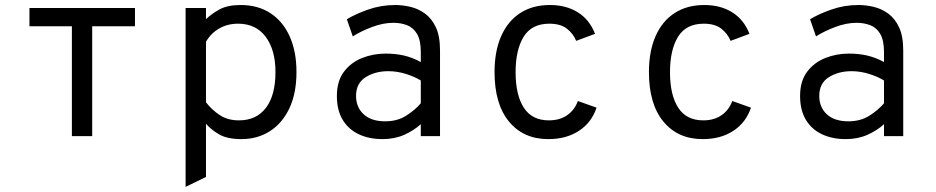

<svg xmlns="http://www.w3.org/2000/svg" viewBox="-20 -543 3736 766"><path d="M266.8 0V-438.2H97.5V-511H518.5V-438.2H347.8V0Z M720.5 202.5V-511H801.8V-466.8Q825.6 -489.1 857.1 -506.1Q888.5 -523 940.2 -523Q1009.4 -523 1059.2 -490.2Q1109.1 -457.4 1135.9 -397.4Q1162.8 -337.4 1162.8 -255.8Q1162.8 -170.6 1134.5 -110.9Q1106.2 -51.1 1056.7 -19.6Q1007.1 12 943.5 12Q887.6 12 855.4 -6.2Q823.1 -24.5 801.8 -49.2V163ZM933.2 -62.8Q1002.9 -62.8 1040.9 -112.7Q1079 -162.6 1079 -255.8Q1079 -343.5 1040.1 -396Q1001.1 -448.5 930 -448.5Q887.9 -448.5 854.8 -429.5Q821.6 -410.5 801.8 -376.5V-134.8Q825.2 -104.6 856.9 -83.7Q888.5 -62.8 933.2 -62.8Z M1506.2 12Q1452.8 12 1411.7 -7.2Q1370.6 -26.4 1347.3 -64.7Q1324 -103 1324 -160.2Q1324 -219.2 1351.9 -256.5Q1379.9 -293.8 1424.4 -311.5Q1468.9 -329.2 1519 -329.2Q1556.5 -329.2 1590.2 -321.8Q1623.9 -314.2 1658.8 -295.5V-335.2Q1658.8 -382.4 1643.8 -407.7Q1628.8 -433 1603.8 -442.5Q1578.8 -452 1549.5 -452Q1508.5 -452 1464.1 -435.2Q1419.8 -418.4 1387.5 -397.8L1363.8 -466.2Q1397.4 -486.8 1448.8 -504.9Q1500.1 -523 1557.2 -523Q1586.4 -523 1617.4 -515.7Q1648.5 -508.4 1675.4 -489Q1702.2 -469.6 1718.9 -434.2Q1735.5 -398.8 1735.5 -342.2V0H1658.8V-47.5Q1630.6 -21.9 1592.2 -4.9Q1553.9 12 1506.2 12ZM1516.8 -59Q1565.5 -59 1601.1 -81.8Q1636.6 -104.6 1658.8 -131V-221.8Q1635.1 -236.8 1599.9 -247.9Q1564.8 -259 1528.8 -259Q1477.2 -259 1438.9 -235.1Q1400.5 -211.2 1400.5 -160.2Q1400.5 -115.1 1430.8 -87.1Q1461.1 -59 1516.8 -59Z M2167.5 12Q2068.4 12 2010.7 -57.9Q1953 -127.9 1953 -255Q1953 -338.9 1979.5 -398.9Q2006 -458.9 2055.4 -490.9Q2104.9 -523 2174 -523Q2238.5 -523 2285.2 -493.9Q2331.9 -464.9 2354 -408L2278.8 -380Q2266.6 -409.5 2241.1 -429Q2215.5 -448.5 2172 -448.5Q2101 -448.5 2069 -396.2Q2037 -343.9 2037 -255Q2037 -164.5 2069.6 -113.6Q2102.1 -62.8 2170 -62.8Q2213 -62.8 2242.7 -83.4Q2272.4 -104 2285.5 -140L2360 -113.5Q2340.5 -54.5 2290 -21.2Q2239.5 12 2167.5 12Z M2783.5 12Q2684.4 12 2626.7 -57.9Q2569 -127.9 2569 -255Q2569 -338.9 2595.5 -398.9Q2622 -458.9 2671.4 -490.9Q2720.9 -523 2790 -523Q2854.5 -523 2901.2 -493.9Q2947.9 -464.9 2970 -408L2894.8 -380Q2882.6 -409.5 2857.1 -429Q2831.5 -448.5 2788 -448.5Q2717 -448.5 2685 -396.2Q2653 -343.9 2653 -255Q2653 -164.5 2685.6 -113.6Q2718.1 -62.8 2786 -62.8Q2829 -62.8 2858.7 -83.4Q2888.4 -104 2901.5 -140L2976 -113.5Q2956.5 -54.5 2906 -21.2Q2855.5 12 2783.5 12Z M3354.2 12Q3300.8 12 3259.7 -7.2Q3218.6 -26.4 3195.3 -64.7Q3172 -103 3172 -160.2Q3172 -219.2 3199.9 -256.5Q3227.9 -293.8 3272.4 -311.5Q3316.9 -329.2 3367 -329.2Q3404.5 -329.2 3438.2 -321.8Q3471.9 -314.2 3506.8 -295.5V-335.2Q3506.8 -382.4 3491.8 -407.7Q3476.8 -433 3451.8 -442.5Q3426.8 -452 3397.5 -452Q3356.5 -452 3312.1 -435.2Q3267.8 -418.4 3235.5 -397.8L3211.8 -466.2Q3245.4 -486.8 3296.8 -504.9Q3348.1 -523 3405.2 -523Q3434.4 -523 3465.4 -515.7Q3496.5 -508.4 3523.4 -489Q3550.2 -469.6 3566.9 -434.2Q3583.5 -398.8 3583.5 -342.2V0H3506.8V-47.5Q3478.6 -21.9 3440.2 -4.9Q3401.9 12 3354.2 12ZM3364.8 -59Q3413.5 -59 3449.1 -81.8Q3484.6 -104.6 3506.8 -131V-221.8Q3483.1 -236.8 3447.9 -247.9Q3412.8 -259 3376.8 -259Q3325.2 -259 3286.9 -235.1Q3248.5 -211.2 3248.5 -160.2Q3248.5 -115.1 3278.8 -87.1Q3309.1 -59 3364.8 -59Z"/></svg>

Font: Overpass Mono Light
Style: Regular
Weight: 300
Monospace: yes
Designer: Delve Withrington, Dave Bailey
Foundry: Delve Fonts LLC
Version: Version 4.000